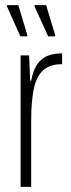

<svg xmlns="http://www.w3.org/2000/svg" viewBox="-20 -725 277 745"><path d="M60 0V-510H93L97 -412H101Q109 -454 125.5 -477Q142 -500 166 -509Q190 -518 221 -518V-476Q172 -476 146 -451Q120 -426 110.5 -377Q101 -328 101 -258V0ZM194 -584H167L114 -700V-705H159L194 -589ZM86 -584H59L7 -700V-705H51L86 -589Z"/></svg>

Font: Saira ExtraCondensed ExtraLight
Style: Regular
Weight: 250
Width: 2
Designer: Hector Gatti with collaboration of the Omnibus-Type team
Foundry: Omnibus-Type
Version: Version 1.101